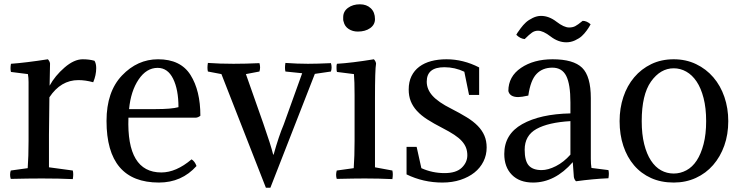

<svg xmlns="http://www.w3.org/2000/svg" viewBox="-20 -830 3454 894"><path d="M213 -534 211 -431Q236 -477 280.5 -515.5Q325 -554 365 -554Q396 -554 420 -547Q428 -534 428 -513Q428 -480 414 -447Q378 -457 345 -457Q263 -457 210 -377L208 -202V-51L319 -36Q323 -20 319 4Q256 1 175 1Q114 1 30 3Q24 -16 30 -36L109 -47Q113 -102 113 -174V-448Q113 -468 110 -485L31 -495Q27 -510 31 -533Q100 -538 203 -554Q212 -544 213 -534Z M892 -282H578Q569 -27 731 -27Q800 -27 872 -88Q887 -79 895 -57Q826 20 720 20Q476 20 476 -267Q476 -403 548 -478.5Q620 -554 716 -554Q821 -554 867 -481Q913 -408 913 -291Q903 -283 892 -282ZM714 -514Q662 -514 625.5 -460Q589 -406 581 -322H705Q779 -322 811 -331Q811 -413 786 -463.5Q761 -514 714 -514Z M1239 44H1218L1011 -485L948 -497Q944 -513 948 -537Q1003 -533 1067 -533Q1124 -533 1188 -536Q1194 -516 1188 -497L1125 -485L1206 -255Q1241 -155 1252 -110H1254Q1278 -196 1301 -250L1387 -489L1309 -497Q1305 -513 1309 -537Q1364 -533 1414 -533Q1456 -533 1521 -536Q1527 -516 1521 -497L1446 -486Z M1726 -372V-51L1807 -36Q1808 -31 1808.5 -27Q1809 -23 1809 -18Q1809 -13 1808.5 -7.5Q1808 -2 1807 4Q1744 1 1678 1Q1655 1 1622.5 1.5Q1590 2 1548 3Q1545 -6 1545 -16Q1545 -25 1548 -36L1627 -47Q1629 -75 1630 -106.5Q1631 -138 1631 -174V-387Q1631 -453 1628 -485L1549 -495Q1547 -500 1547 -512Q1547 -517 1547 -522Q1547 -527 1549 -533Q1617 -537 1721 -554Q1730 -544 1731 -534Q1726 -506 1726 -372ZM1580 -729Q1578 -734 1578 -739.5Q1578 -745 1578 -750Q1578 -777 1600.5 -793.5Q1623 -810 1656 -810Q1687 -810 1706.5 -791.5Q1726 -773 1726 -741Q1726 -715 1703.5 -699Q1681 -683 1646 -683Q1622 -683 1603.5 -695Q1585 -707 1580 -729Z M2050 -24Q2104 -24 2130 -49Q2156 -74 2156 -107Q2156 -126 2150 -142Q2144 -158 2130.5 -173Q2117 -188 2095 -202.5Q2073 -217 2040 -234Q1999 -255 1969.5 -274Q1940 -293 1921 -314Q1902 -335 1892.5 -359Q1883 -383 1883 -413Q1883 -449 1896 -475.5Q1909 -502 1932.5 -519.5Q1956 -537 1988 -545.5Q2020 -554 2059 -554Q2137 -554 2211 -516V-388H2164L2142 -496Q2098 -517 2049 -517Q1967 -517 1967 -450Q1967 -414 1994 -384Q2021 -354 2081 -324Q2122 -303 2153 -284Q2184 -265 2204.5 -244Q2225 -223 2235.5 -198.5Q2246 -174 2246 -143Q2246 -108 2231 -78Q2216 -48 2189 -26.5Q2162 -5 2124 7.5Q2086 20 2040 20Q1951 20 1873 -18V-146H1920L1942 -47Q1993 -24 2050 -24Z M2423 -133Q2423 -81 2442 -59.5Q2461 -38 2502 -38Q2532 -38 2568.5 -56.5Q2605 -75 2636 -110V-266Q2533 -260 2478 -229.5Q2423 -199 2423 -133ZM2636 -302V-353Q2636 -438 2616.5 -476.5Q2597 -515 2552 -515Q2506 -515 2478 -485.5Q2450 -456 2440 -385Q2408 -378 2393 -378Q2354 -378 2347 -406Q2347 -474 2406 -514Q2465 -554 2553 -554Q2650 -554 2690.5 -514.5Q2731 -475 2731 -373V-91Q2731 -66 2734 -48L2813 -38Q2817 -23 2813 0Q2742 3 2662 14Q2654 6 2652 -6L2647 -75Q2564 20 2462 20Q2399 20 2363.5 -16Q2328 -52 2328 -113Q2328 -205 2411.5 -252Q2495 -299 2636 -302ZM2630 -702Q2646 -702 2658 -708Q2670 -714 2693 -733Q2712 -733 2730 -717Q2728 -714 2725 -708Q2722 -702 2711.5 -687.5Q2701 -673 2689 -662Q2677 -651 2657.5 -642Q2638 -633 2617 -633Q2579 -633 2544 -660Q2509 -687 2485 -687Q2470 -687 2457.5 -678.5Q2445 -670 2423 -648Q2402 -650 2384 -668Q2386 -672 2389.5 -677.5Q2393 -683 2404.5 -698.5Q2416 -714 2428.5 -725.5Q2441 -737 2460.5 -746.5Q2480 -756 2499 -756Q2536 -756 2571 -729Q2606 -702 2630 -702Z M2865 -266Q2865 -326 2882.5 -378.5Q2900 -431 2933 -470Q2966 -509 3012.5 -531.5Q3059 -554 3117 -554Q3174 -554 3221 -531.5Q3268 -509 3301.5 -470Q3335 -431 3353 -378.5Q3371 -326 3371 -266Q3371 -204 3352.5 -152Q3334 -100 3300.5 -61.5Q3267 -23 3220 -1.5Q3173 20 3117 20Q3058 20 3011.5 -1Q2965 -22 2932.5 -60Q2900 -98 2882.5 -150.5Q2865 -203 2865 -266ZM3011 -450Q2968 -389 2968 -266Q2968 -205 2979.5 -159Q2991 -113 3011 -82.5Q3031 -52 3058 -37Q3085 -22 3117 -22Q3148 -22 3176 -37Q3204 -52 3224 -82.5Q3244 -113 3256 -159Q3268 -205 3268 -266Q3268 -327 3256 -373.5Q3244 -420 3223.5 -450.5Q3203 -481 3175.5 -496.5Q3148 -512 3117 -512Q3055 -512 3011 -450Z"/></svg>

Font: Adamina
Style: Regular
Weight: 400
Designer: Cyreal (www.cyreal.org)
Foundry: Alexei Vanyashin
Version: Version 1.013